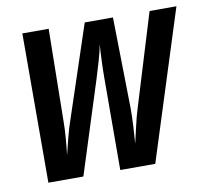

<svg xmlns="http://www.w3.org/2000/svg" viewBox="-66 -623 759 697"><g transform="rotate(-10 313.5 -275.0)"><path d="M58 0 59 -550H156L151 -213Q151 -182 148 -146Q145 -110 142 -86Q148 -110 157 -146Q166 -182 177 -213L289 -550H393L399 -213Q399 -182 397 -145.5Q395 -109 393 -85Q399 -109 407 -145.5Q415 -182 425 -213L528 -550H627L452 0H323L324 -339Q324 -367 325.5 -403.5Q327 -440 329 -463Q325 -440 314.5 -403.5Q304 -367 295 -339L187 0Z"/></g></svg>

Font: JetBrains Mono NL
Style: Bold Italic
Weight: 700
Italic angle: -9°
Designer: Philipp Nurullin, Konstantin Bulenkov
Foundry: JetBrains
Version: Version 2.304; ttfautohint (v1.8.4.7-5d5b)